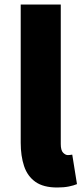

<svg xmlns="http://www.w3.org/2000/svg" viewBox="-20 -819 372 853"><path d="M234 14Q173 14 137.5 -11Q102 -36 87 -81Q72 -126 72 -185V-799H250V-179Q250 -151 260.5 -140.5Q271 -130 281 -130Q286 -130 290 -130.5Q294 -131 301 -132L322 -1Q308 5 286 9.5Q264 14 234 14Z"/></svg>

Font: Noto Sans KR Thin Black
Style: Regular
Weight: 900
Version: Version 2.004-H2;hotconv 1.0.118;makeotfexe 2.5.65603